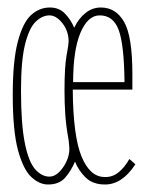

<svg xmlns="http://www.w3.org/2000/svg" viewBox="-20 -480 390 512"><path d="M260 12Q227 12 208 -7Q189 -26 180 -49Q170 -25 154 -6.5Q138 12 108 12Q85 12 63.5 -8Q42 -28 28 -79.5Q14 -131 14 -227Q14 -318 27.5 -369Q41 -420 63 -440Q85 -460 113 -460Q137 -460 152.5 -444.5Q168 -429 178 -406Q189 -430 207.5 -445Q226 -460 249 -460Q289 -460 311 -421.5Q333 -383 333 -283V-241H174Q175 -117 197.5 -62.5Q220 -8 259 -8Q279 -7 295.5 -20Q312 -33 325 -56L341 -42Q306 12 260 12ZM112 -9Q125 -9 137 -20.5Q149 -32 157 -49Q165 -66 165 -83Q165 -85 164.5 -91Q164 -97 163 -106Q156 -145 154 -175.5Q152 -206 152 -238Q152 -302 157.5 -332Q163 -362 163 -369Q163 -397 146.5 -418Q130 -439 112 -439Q93 -439 75.5 -422.5Q58 -406 47 -362.5Q36 -319 36 -239Q36 -150 46 -99.5Q56 -49 73.5 -29Q91 -9 112 -9ZM175 -261H312Q311 -361 296.5 -400Q282 -439 246 -439Q214 -439 194.5 -392.5Q175 -346 175 -261Z"/></svg>

Font: Inconsolata ExtraCondensed ExtraLight
Style: Regular
Weight: 200
Width: 2
Monospace: yes
Designer: Raph Levien, Cyreal, Brenton Simpson
Foundry: Raph Levien, Cyreal, Google
Version: Version 3.001; ttfautohint (v1.8.2.53-6de2)